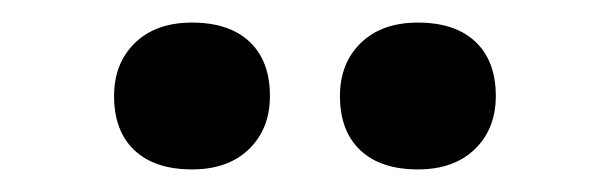

<svg xmlns="http://www.w3.org/2000/svg" viewBox="-20 -798 540 170"><path d="M350 -648Q317 -648 299 -665Q281 -682 281 -713Q281 -742 299.5 -760Q318 -778 350 -778Q383 -778 401 -761Q419 -744 419 -713Q419 -684 400.5 -666Q382 -648 350 -648ZM150 -648Q117 -648 99 -665Q81 -682 81 -713Q81 -742 99.5 -760Q118 -778 150 -778Q183 -778 201 -761Q219 -744 219 -713Q219 -684 200.5 -666Q182 -648 150 -648Z"/></svg>

Font: Lexend Giga
Style: Regular
Weight: 400
Designer: Bonnie Shaver-Troup, Thomas Jockin
Foundry: Lexend
Version: Version 1.007